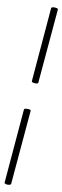

<svg xmlns="http://www.w3.org/2000/svg" viewBox="-62 -765 310 956"><g transform="rotate(5 93.5 -287.0)"><path d="M123 -357Q123 -352 114.5 -351.5Q106 -351 98 -353.5Q90 -356 90 -360L154 -731Q155 -736 163.5 -736.5Q172 -737 180.5 -734.5Q189 -732 188 -727ZM32 158Q31 162 22.5 163Q14 164 6.5 161.5Q-1 159 -1 154L63 -216Q64 -221 72.5 -221.5Q81 -222 89.5 -220Q98 -218 97 -213Z"/></g></svg>

Font: Cormorant Light
Style: Italic
Weight: 300
Italic angle: -10°
Designer: Christian Thalmann (Catharsis Fonts)
Foundry: Catharsis Fonts
Version: Version 4.000